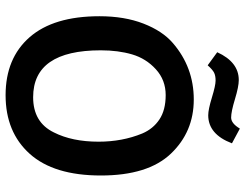

<svg xmlns="http://www.w3.org/2000/svg" viewBox="-118 -768 899 704"><g transform="rotate(90 332.0 -416.5)"><path d="M40 -331Q40 -423 67 -492.5Q94 -562 138 -600Q227 -677 345.5 -677Q464 -677 544 -593Q624 -509 624 -336.5Q624 -164 544.5 -75.5Q465 13 329.5 13Q194 13 117 -75Q40 -163 40 -331ZM165 -336Q165 -88 337 -88Q429 -88 466 -164Q500 -231 500 -328Q500 -415 470 -488Q453 -528 418.5 -551Q384 -574 329 -574Q274 -574 234.5 -538Q195 -502 180 -451Q165 -400 165 -336ZM220 -728 172 -763Q208 -842 274 -842Q298 -842 344 -828Q390 -814 411.5 -814Q433 -814 452 -846L506 -817Q473 -730 403 -730Q382 -730 338 -743.5Q294 -757 276 -757Q258 -757 247 -751.5Q236 -746 220 -728Z"/></g></svg>

Font: Bree Serif
Style: Regular
Weight: 400
Designer: Veronika Burian, Jos Scaglione
Foundry: TypeTogether
Version: Version 1.001